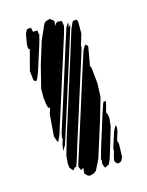

<svg xmlns="http://www.w3.org/2000/svg" viewBox="-134 -764 635 832"><g transform="rotate(-20 184.0 -347.5)"><path d="M237 -612 100 -283 68 -207 54 -183 50 -191 45 -212 61 -309 73 -337 71 -335 64 -338 61 -354 60 -386 64 -426 98 -524 138 -622 173 -685 182 -693 198 -696H203L212 -688L218 -682L216 -669L214 -660L221 -669L228 -674L236 -673L248 -671L249 -660L250 -649L247 -639ZM124 -614 76 -499 62 -471 54 -463 45 -471 44 -514 76 -603 70 -609 71 -625 83 -671 94 -689H105H113V-684L115 -669H122L135 -668V-658L136 -647ZM251 -578 110 -239 77 -160 61 -139 63 -147 68 -167 79 -193 75 -189 76 -194 81 -214 115 -295 229 -570 258 -639 272 -656 270 -645 266 -633 277 -645 274 -635ZM269 -483 135 -161 102 -80 93 -61 90 -53 87 -57 80 -51 74 -45 69 -52 62 -61 61 -80 67 -115 96 -190 238 -532 275 -623 289 -648 294 -655 311 -654 314 -643 309 -590 290 -543 289 -532ZM301 -364 293 -303 256 -208 192 -54 165 -10 152 -2 133 1 123 -4 114 -15 115 -24 118 -41 111 -37 106 -35 103 -42 100 -53 104 -65 141 -154 263 -448 293 -519 308 -540 318 -531 317 -523 298 -453 295 -445 298 -443 300 -432ZM291 -169 258 -85 237 -34 226 -16 212 -11 207 -9 205 -15 201 -29 204 -41 205 -44 202 -45 205 -56 221 -98 277 -234 292 -268 298 -280H309L306 -269L294 -235L293 -233L297 -222L298 -203ZM292 -27 282 -11 269 -7 261 -10 254 -22 257 -35 268 -65 269 -76 298 -145 313 -167 315 -154 311 -138 296 -102 297 -97 299 -86Z"/></g></svg>

Font: Rubik Marker Hatch
Style: Regular
Weight: 400
Designer: Hubert and Fischer, NaN
Foundry: Hubert & Fischer, NaN
Version: Version 2.200